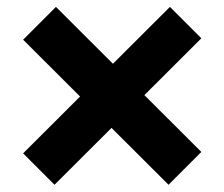

<svg xmlns="http://www.w3.org/2000/svg" viewBox="-20 -616 636 544"><path d="M457.5 -92.5 550.5 -185.5 138.5 -596.5 45.5 -503.5ZM134.5 -92.5 550.5 -507.5 461.5 -596.5 45.5 -181.5Z"/></svg>

Font: SVN-Sora Variable
Style: Regular
Weight: 400
Designer: Jonathan Barnbrook, Julián Moncada
Foundry: Barnbrook Fonts
Version: Version 2.000 - Viet hoa boi STYLEno.1 Fonts